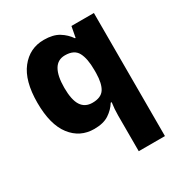

<svg xmlns="http://www.w3.org/2000/svg" viewBox="-184 -785 1007 1066"><g transform="rotate(-30 319.0 -252.5)"><path d="M397 -82Q397 -123 403 -164H397Q376 -130 340.5 -106.5Q305 -83 246 -83Q155 -83 99.5 -155Q44 -227 44 -367Q44 -507 101 -579.5Q158 -652 249 -652Q308 -652 344.5 -629.5Q381 -607 404 -573H408L421 -642H565V147H397ZM310 -214Q365 -214 386.5 -247Q408 -280 409 -347V-368Q409 -440 388 -479.5Q367 -519 308 -519Q261 -519 238 -479.5Q215 -440 215 -364Q215 -287 238.5 -250.5Q262 -214 310 -214Z"/></g></svg>

Font: Noto Sans Kannada UI ExtraBold
Style: Regular
Weight: 800
Designer: Jelle Bosma - Monotype Design Team
Foundry: Monotype Imaging Inc.
Version: Version 2.005; ttfautohint (v1.8.4.7-5d5b)